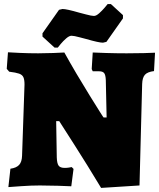

<svg xmlns="http://www.w3.org/2000/svg" viewBox="-20 -908 779 940"><path d="M270 -315H255L258 -137Q259 -108 267 -97Q275 -86 297 -86Q307 -86 317 -87.5Q327 -89 331 -90L340 -81L329 4Q311 3 264 1.5Q217 0 175 0Q132 0 83.5 3.5Q35 7 21 8L31 -82Q60 -86 73.5 -100.5Q87 -115 88 -145L100 -494Q100 -518 94.5 -530Q89 -542 73.5 -547.5Q58 -553 25 -557L13 -571L19 -652Q32 -651 76.5 -649Q121 -647 167 -647Q201 -647 242 -648.5Q283 -650 295 -651Q351 -550 419 -440.5Q487 -331 487 -333H502L498 -516Q497 -541 490 -550Q483 -559 465 -559H434L429 -570L434 -651Q452 -650 501 -648.5Q550 -647 600 -647Q645 -647 685 -648Q725 -649 739 -650L734 -560Q702 -556 689.5 -542Q677 -528 676 -497L663 0L475 12Q405 -104 345.5 -197Q286 -290 270 -315ZM188 -729V-745L269 -860L286 -864Q306 -864 368 -846Q373 -845 400.5 -837.5Q428 -830 440 -830Q451 -830 465.5 -843Q480 -856 492 -870Q504 -884 507 -888H523L582 -834V-818L501 -703L484 -699Q464 -699 402 -717Q397 -718 369.5 -725.5Q342 -733 330 -733Q319 -733 304 -720Q289 -707 277.5 -693Q266 -679 263 -675H247Z"/></svg>

Font: Alegreya SC Black
Style: Regular
Weight: 900
Designer: Juan Pablo del Peral
Foundry: Huerta Tipografica
Version: Version 2.007; ttfautohint (v1.6)